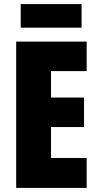

<svg xmlns="http://www.w3.org/2000/svg" viewBox="-20 -917 483 937"><path d="M403 0H59V-714H403V-570H229V-441H390V-297H229V-146H403ZM378 -897V-782H81V-897Z"/></svg>

Font: Noto Sans Kannada ExtraCondensed Black
Style: Regular
Weight: 900
Width: 2
Designer: Jelle Bosma - Monotype Design Team
Foundry: Monotype Imaging Inc.
Version: Version 2.005; ttfautohint (v1.8.4.7-5d5b)